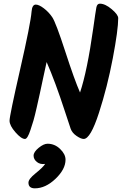

<svg xmlns="http://www.w3.org/2000/svg" viewBox="-20 -770 671 1046"><path d="M524 -750Q553 -750 588.5 -720Q624 -690 624 -671Q624 -608 594.5 -452.5Q565 -297 519 -155Q473 -13 436 -13Q421 -13 397 -29.5Q373 -46 365 -68.5Q357 -91 334 -162Q281 -325 234 -432Q227 -402 215.5 -347Q204 -292 197 -260.5Q190 -229 180 -184.5Q170 -140 162.5 -114Q155 -88 146 -62Q130 -13 116 -13Q96 -13 64 -49.5Q32 -86 32 -112.5Q32 -139 89.5 -391Q147 -643 152 -707Q155 -745 175 -745Q192 -745 218.5 -725Q245 -705 264.5 -676.5Q284 -648 335 -491Q386 -334 416 -266Q455 -382 488 -616Q501 -709 505 -729.5Q509 -750 524 -750ZM135 225Q135 205 174 174Q213 143 226 123Q199 127 181 112.5Q163 98 163 78Q163 58 190.5 35.5Q218 13 239 13Q278 13 307.5 41.5Q337 70 337 100Q337 152 282.5 204Q228 256 170 256Q135 256 135 225Z"/></svg>

Font: Kalam
Style: Bold
Weight: 700
Version: Version 2.001;PS 1.0;hotconv 1.0.79;makeotf.lib2.5.61930; tt